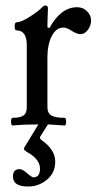

<svg xmlns="http://www.w3.org/2000/svg" viewBox="-20 -451 352 696"><path d="M25.9 3.9Q20 3.9 20 -10Q20 -23.9 25.9 -23.9Q52.7 -23.9 64.9 -32.2Q77.1 -40.5 77.1 -62V-287.1Q77.1 -340.8 40 -340.8Q33.2 -340.8 33.2 -355.5Q33.2 -370.1 40 -370.1Q56.6 -370.1 88.9 -390.9Q121.1 -411.6 132.8 -424.8Q139.2 -431.2 145 -431.2Q153.8 -431.2 153.8 -419.9Q151.9 -374 151.9 -352.1L159.2 -349.1Q200.2 -424.8 259.8 -424.8Q280.8 -424.8 295.4 -410.4Q310.1 -396 310.1 -377Q310.1 -357.9 298.3 -342.5Q286.6 -327.1 272 -327.1Q259.3 -327.1 238.8 -339.8Q221.7 -351.1 210 -351.1Q183.6 -351.1 167.7 -320.3Q151.9 -289.6 151.9 -243.2V-62Q151.9 -40.5 166.7 -32.2Q181.6 -23.9 213.9 -23.9Q219.7 -23.9 219.7 -10Q219.7 3.9 213.9 3.9Q191.9 2 153.8 0L127.9 41Q125 43.9 125 47.9Q125 52.7 130.9 57.1Q180.2 91.3 180.2 134.8Q180.2 175.3 150.4 200.2Q120.6 225.1 82 225.1Q26.9 225.1 26.9 189Q26.9 162.1 50.8 162.1Q62 162.1 78.1 176.8Q95.7 191.9 101.1 191.9Q125 191.9 125 160.2Q125 125.5 76.2 99.1Q66.9 92.8 66.9 88.9Q66.9 84 69.8 81.1L119.1 0Q66.9 0 25.9 3.9Z"/></svg>

Font: Junicode SmCond
Style: Regular
Weight: 400
Width: 4
Designer: Peter S. Baker
Version: Version 2.206